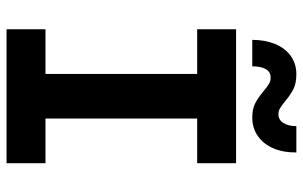

<svg xmlns="http://www.w3.org/2000/svg" viewBox="-194 -756 949 602"><g transform="rotate(90 281.0 -454.5)"><path d="M187.5 -770.5H104.5Q104.5 -810.5 117.4 -842Q130.4 -873.5 154.8 -891.1Q179.2 -908.7 212.4 -908.7Q240.7 -908.7 259 -899.4Q277.3 -890.1 296.9 -873.5Q310.1 -862.8 318.6 -857.7Q327.1 -852.5 337.4 -852.5Q355.5 -852.5 365.2 -868.2Q375 -883.8 375 -908.7H457.5Q458 -869.1 445.1 -837.9Q432.1 -806.6 407 -788.6Q381.8 -770.5 347.7 -770.5Q321.3 -770.5 303.7 -779.5Q286.1 -788.6 265.6 -805.7Q251.5 -817.4 242.4 -822.8Q233.4 -828.1 222.7 -828.1Q205.1 -828.1 196.3 -813Q187.5 -797.9 187.5 -770.5ZM491.2 -719.7V-597.7H351.1V-122.1H491.2V0H71.3V-122.1H211.4V-597.7H71.3V-719.7Z"/></g></svg>

Font: Reddit Mono
Style: Bold
Weight: 700
Designer: Stephen Hutchings
Foundry: Reddit
Version: Version 1.009